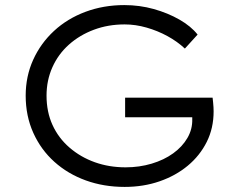

<svg xmlns="http://www.w3.org/2000/svg" viewBox="-20 -725 930 755"><path d="M470 10Q388 10 317.5 -15.5Q247 -41 194 -88.5Q141 -136 111 -202.5Q81 -269 81 -349Q81 -425 110.5 -490Q140 -555 192.5 -603.5Q245 -652 316 -678.5Q387 -705 469 -705Q529 -705 584.5 -689.5Q640 -674 685.5 -648Q731 -622 757 -589L707 -534Q677 -562 638.5 -583Q600 -604 556.5 -616.5Q513 -629 470 -629Q405 -629 349 -608Q293 -587 251 -549.5Q209 -512 186 -460.5Q163 -409 163 -349Q163 -285 186.5 -233.5Q210 -182 253.5 -144.5Q297 -107 353 -87Q409 -67 474 -67Q528 -67 576.5 -81.5Q625 -96 661 -122Q697 -148 717 -182.5Q737 -217 736 -256V-287L754 -264H472V-341H816Q817 -332 818 -322.5Q819 -313 819.5 -303.5Q820 -294 820 -287Q820 -221 793 -167Q766 -113 718.5 -73.5Q671 -34 607.5 -12Q544 10 470 10Z"/></svg>

Font: Lexend Exa Light
Style: Regular
Weight: 300
Designer: Bonnie Shaver-Troup, Thomas Jockin
Foundry: Lexend
Version: Version 1.007